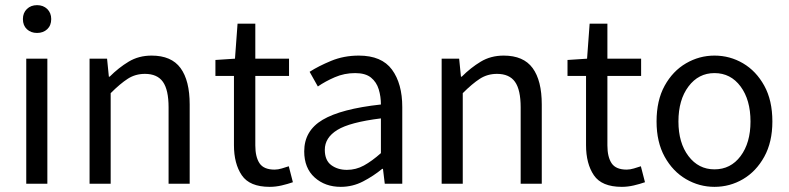

<svg xmlns="http://www.w3.org/2000/svg" viewBox="-20 -714 3067 746"><path d="M82 0V-486H164V0ZM124 -586Q100 -586 84.5 -600.5Q69 -615 69 -640Q69 -664 84.5 -679Q100 -694 124 -694Q148 -694 163.5 -679Q179 -664 179 -640Q179 -615 163.5 -600.5Q148 -586 124 -586Z M328 0V-486H396L403 -416H406Q441 -451 480 -474.5Q519 -498 569 -498Q646 -498 681.5 -449.5Q717 -401 717 -308V0H635V-297Q635 -365 613 -396Q591 -427 543 -427Q506 -427 476.5 -408Q447 -389 410 -352V0Z M1028 12Q950 12 919.5 -33Q889 -78 889 -150V-419H817V-481L893 -486L903 -622H972V-486H1103V-419H972V-149Q972 -104 988.5 -79.5Q1005 -55 1047 -55Q1060 -55 1075 -59.5Q1090 -64 1102 -68L1118 -6Q1098 1 1074.5 6.5Q1051 12 1028 12Z M1304 12Q1243 12 1202.5 -24.5Q1162 -61 1162 -126Q1162 -206 1233.5 -248.5Q1305 -291 1460 -308Q1460 -339 1451.5 -367Q1443 -395 1421.5 -412.5Q1400 -430 1360 -430Q1318 -430 1281 -414Q1244 -398 1215 -378L1183 -435Q1217 -457 1266.5 -477.5Q1316 -498 1374 -498Q1463 -498 1503 -443.5Q1543 -389 1543 -298V0H1475L1468 -58H1465Q1431 -30 1390.5 -9Q1350 12 1304 12ZM1328 -54Q1363 -54 1394 -71Q1425 -88 1460 -119V-254Q1339 -239 1290.5 -209Q1242 -179 1242 -132Q1242 -91 1267 -72.5Q1292 -54 1328 -54Z M1696 0V-486H1764L1771 -416H1774Q1809 -451 1848 -474.5Q1887 -498 1937 -498Q2014 -498 2049.5 -449.5Q2085 -401 2085 -308V0H2003V-297Q2003 -365 1981 -396Q1959 -427 1911 -427Q1874 -427 1844.5 -408Q1815 -389 1778 -352V0Z M2396 12Q2318 12 2287.5 -33Q2257 -78 2257 -150V-419H2185V-481L2261 -486L2271 -622H2340V-486H2471V-419H2340V-149Q2340 -104 2356.5 -79.5Q2373 -55 2415 -55Q2428 -55 2443 -59.5Q2458 -64 2470 -68L2486 -6Q2466 1 2442.5 6.5Q2419 12 2396 12Z M2756 12Q2697 12 2645.5 -18Q2594 -48 2562.5 -105Q2531 -162 2531 -242Q2531 -324 2562.5 -381Q2594 -438 2645.5 -468Q2697 -498 2756 -498Q2816 -498 2867 -468Q2918 -438 2949.5 -381Q2981 -324 2981 -242Q2981 -162 2949.5 -105Q2918 -48 2867 -18Q2816 12 2756 12ZM2756 -56Q2819 -56 2857.5 -107.5Q2896 -159 2896 -242Q2896 -326 2857.5 -378Q2819 -430 2756 -430Q2694 -430 2655 -378Q2616 -326 2616 -242Q2616 -159 2655 -107.5Q2694 -56 2756 -56Z"/></svg>

Font: .
Style: 
Weight: 400
Designer: Paul D. Hunt, Dalton Maag
Foundry: Dalton Maag Ltd
Version: Version 1.200